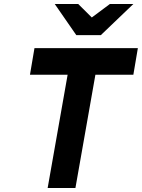

<svg xmlns="http://www.w3.org/2000/svg" viewBox="-20 -941 710 961"><path d="M218.5 0 318.5 -567H130L152.5 -700H670L647.5 -567H457.5L357.5 0ZM362 -765 254 -921H371.5L439.5 -853.5L530 -921H647.5L484.5 -765Z"/></svg>

Font: Overpass ExtraBold
Style: Italic
Weight: 800
Italic angle: -10°
Designer: Delve Withrington, Dave Bailey, Thomas Jockin
Foundry: Delve Fonts LLC
Version: Version 4.000